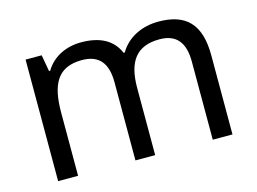

<svg xmlns="http://www.w3.org/2000/svg" viewBox="-79 -682 1093 818"><g transform="rotate(-15 467.5 -273.0)"><path d="M673 -546C603 -546 537 -517 501 -456H496C470 -517 414 -546 332 -546C268 -546 207 -519 174 -463H169L156 -536H85V0H173V-278C173 -403 208 -472 316 -472C391 -472 426 -429 426 -345V0H513V-296C513 -410 554 -472 658 -472C732 -472 767 -429 767 -345V0H854V-349C854 -487 794 -546 673 -546Z"/></g></svg>

Font: Noto Sans Gujarati UI
Style: Regular
Weight: 400
Designer: Jelle Bosma - Monotype Design Team, Universal Thirst
Foundry: Monotype Imaging Inc.
Version: Version 2.106